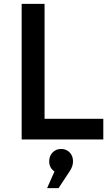

<svg xmlns="http://www.w3.org/2000/svg" viewBox="-20 -720 574 991"><path d="M91.8 0V-700.2H210V-106.9H513.2V0ZM223.1 251 261.2 165Q233.9 146.5 233.9 112.8Q233.9 85 251.5 66.9Q269 48.8 295.9 48.8Q321.3 48.8 339.1 66.4Q356.9 84 356.9 112.8Q356.9 139.2 338.9 165L282.2 251Z"/></svg>

Font: Trueno
Style: Rg
Weight: 400
Designer: Julieta Ulanovsky
Foundry: Julieta Ulanovsky
Version: Version 3.001b